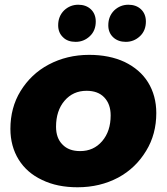

<svg xmlns="http://www.w3.org/2000/svg" viewBox="-20 -783 705 812"><path d="M308 9C251 9 201 -1 158 -22C115 -42 82 -71 59 -108C36 -145 24 -189 24 -238C24 -297 38 -351 67 -398C96 -445 135 -483 186 -510C237 -537 294 -551 357 -551C414 -551 464 -541 507 -521C550 -500 583 -472 606 -435C629 -398 641 -354 641 -305C641 -246 627 -192 598 -145C569 -97 530 -59 480 -32C429 -5 372 9 308 9ZM319 -144C357 -144 388 -158 412 -186C436 -214 448 -250 448 -295C448 -327 439 -352 421 -371C403 -390 378 -399 346 -399C308 -399 277 -385 253 -357C229 -329 217 -292 217 -247C217 -215 226 -190 244 -172C262 -153 287 -144 319 -144ZM300 -606C278 -606 260 -612 247 -625C233 -638 226 -655 226 -676C226 -701 234 -722 251 -739C268 -755 288 -763 311 -763C332 -763 350 -757 364 -744C378 -731 385 -713 385 -692C385 -667 377 -646 360 -630C343 -614 323 -606 300 -606ZM512 -606C491 -606 473 -612 459 -625C445 -638 438 -655 438 -676C438 -701 446 -722 463 -739C480 -755 500 -763 523 -763C544 -763 562 -757 576 -744C590 -731 597 -713 597 -692C597 -667 589 -646 572 -630C555 -614 535 -606 512 -606Z"/></svg>

Font: My Font
Style: Italic
Weight: 500
Designer: Julieta Ulanovsky
Foundry: Julieta Ulanovsky
Version: ""